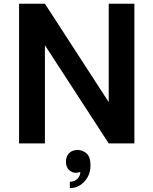

<svg xmlns="http://www.w3.org/2000/svg" viewBox="-20 -753 805 1008"><path d="M550.8 -733.4Q550.8 -603.5 550.8 -216.8Q466.8 -345.7 215.8 -733.4Q181.6 -733.4 80.1 -733.4Q80.1 -710 80.1 -640.6Q80.1 -480.5 80.1 0Q114.3 0 215.8 0Q215.8 -128.9 215.8 -515.6Q299.8 -386.7 550.8 0Q585 0 685.5 0Q685.5 -183.6 685.5 -733.4Q652.3 -733.4 550.8 -733.4ZM387.7 34.2Q360.4 34.2 342.8 50.8Q326.2 68.4 326.2 95.7Q326.2 123 341.8 138.7Q357.4 154.3 379.9 154.3Q385.7 154.3 391.6 152.3Q396.5 151.4 401.4 149.4Q402.3 168 387.7 184.6Q372.1 201.2 346.7 201.2Q346.7 211.9 346.7 234.4Q391.6 234.4 422.9 200.2Q455.1 166 455.1 115.2Q455.1 71.3 434.6 52.7Q413.1 34.2 387.7 34.2Z"/></svg>

Font: BM-Biotif
Style: Bold
Weight: 400
Designer: Deni Anggara
Version: Version 1.000;PS 001.000;hotconv 1.0.88;makeotf.lib2.5.64776